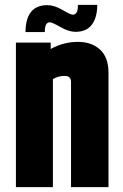

<svg xmlns="http://www.w3.org/2000/svg" viewBox="-20 -764 503 784"><path d="M187 -564Q240 -593 298 -593Q354 -593 388.5 -561.5Q423 -530 423 -467V0H270V-430Q270 -454 244 -454Q218 -454 196 -441V0H45V-590H187ZM298 -744H377V-739Q376 -690 354 -662Q332 -634 288 -634Q261 -634 227 -653.5Q193 -673 184 -673Q163 -673 163 -636V-633H84V-635Q86 -743 173 -743Q202 -743 235 -723.5Q268 -704 277 -704Q298 -704 298 -740Z"/></svg>

Font: Khand Black
Style: Regular
Weight: 900
Designer: Sanchit Sawaria and Jyotish Sonowal (Devanagari), Satya Rajpurohit (Latin)
Foundry: Indian Type Foundry
Version: Version 2.000;PS 1.0;hotconv 1.0.79;makeotf.lib2.5.61930